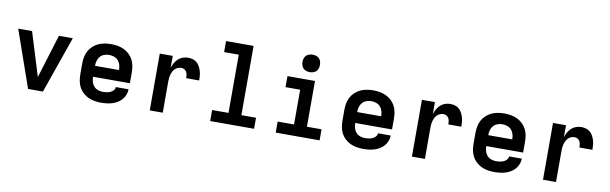

<svg xmlns="http://www.w3.org/2000/svg" viewBox="-48 -1236 5496 1731"><g transform="rotate(10 2700.0 -371.0)"><path d="M232 0 50 -520H177L284 -173Q288 -160 292 -147Q296 -134 300 -121Q304 -134 308 -147Q312 -160 316 -173L423 -520H550L368 0Z M900 8Q870 8 840.5 3Q811 -2 784 -14.5Q757 -27 734.5 -47.5Q712 -68 698 -94.5Q684 -121 678.5 -150.5Q673 -180 673 -210V-310Q673 -340 678.5 -369.5Q684 -399 698 -425.5Q712 -452 734.5 -472.5Q757 -493 784 -505.5Q811 -518 840.5 -523Q870 -528 900 -528Q930 -528 959.5 -523Q989 -518 1016 -505.5Q1043 -493 1065.5 -472.5Q1088 -452 1102 -425.5Q1116 -399 1121.5 -369.5Q1127 -340 1127 -310V-210H790Q790 -187 796 -164.5Q802 -142 817 -124.5Q832 -107 854.5 -99Q877 -91 900 -91Q917 -91 934.5 -93.5Q952 -96 968 -103Q984 -110 996 -123.5Q1008 -137 1008 -154H1125Q1125 -129 1115.5 -104Q1106 -79 1089 -59.5Q1072 -40 1049.5 -26.5Q1027 -13 1002.5 -5.5Q978 2 952 5Q926 8 900 8ZM790 -310H1010Q1010 -333 1004 -355.5Q998 -378 983 -395.5Q968 -413 945.5 -421Q923 -429 900 -429Q877 -429 854.5 -421Q832 -413 817 -395.5Q802 -378 796 -355.5Q790 -333 790 -310Z M1346 0V-520H1465V-411Q1472 -434 1484.5 -456Q1497 -478 1515 -494.5Q1533 -511 1556.5 -519.5Q1580 -528 1605 -528Q1626 -528 1647.5 -522Q1669 -516 1685 -502Q1701 -488 1711.5 -468.5Q1722 -449 1728 -428.5Q1734 -408 1736 -386.5Q1738 -365 1738 -343H1619Q1619 -358 1617 -372.5Q1615 -387 1608 -399.5Q1601 -412 1588.5 -419.5Q1576 -427 1561 -427Q1544 -427 1528 -420.5Q1512 -414 1501 -402Q1490 -390 1482.5 -374.5Q1475 -359 1471 -342.5Q1467 -326 1466 -309Q1465 -292 1465 -276V0Z M1899 0V-101H2049V-634H1915V-735H2167V-101H2301V0Z M2499 0V-101H2649V-419H2515V-520H2767V-101H2901V0ZM2706 -590Q2690 -590 2674 -595Q2658 -600 2647 -611Q2636 -622 2631 -638Q2626 -654 2626 -670Q2626 -686 2631 -702Q2636 -718 2647 -729Q2658 -740 2674 -745Q2690 -750 2706 -750Q2722 -750 2738 -745Q2754 -740 2765 -729Q2776 -718 2781 -702Q2786 -686 2786 -670Q2786 -654 2781 -638Q2776 -622 2765 -611Q2754 -600 2738 -595Q2722 -590 2706 -590Z M3300 8Q3270 8 3240.5 3Q3211 -2 3184 -14.5Q3157 -27 3134.5 -47.5Q3112 -68 3098 -94.5Q3084 -121 3078.5 -150.5Q3073 -180 3073 -210V-310Q3073 -340 3078.5 -369.5Q3084 -399 3098 -425.5Q3112 -452 3134.5 -472.5Q3157 -493 3184 -505.5Q3211 -518 3240.5 -523Q3270 -528 3300 -528Q3330 -528 3359.5 -523Q3389 -518 3416 -505.5Q3443 -493 3465.5 -472.5Q3488 -452 3502 -425.5Q3516 -399 3521.5 -369.5Q3527 -340 3527 -310V-210H3190Q3190 -187 3196 -164.5Q3202 -142 3217 -124.5Q3232 -107 3254.5 -99Q3277 -91 3300 -91Q3317 -91 3334.5 -93.5Q3352 -96 3368 -103Q3384 -110 3396 -123.5Q3408 -137 3408 -154H3525Q3525 -129 3515.5 -104Q3506 -79 3489 -59.5Q3472 -40 3449.5 -26.5Q3427 -13 3402.5 -5.5Q3378 2 3352 5Q3326 8 3300 8ZM3190 -310H3410Q3410 -333 3404 -355.5Q3398 -378 3383 -395.5Q3368 -413 3345.5 -421Q3323 -429 3300 -429Q3277 -429 3254.5 -421Q3232 -413 3217 -395.5Q3202 -378 3196 -355.5Q3190 -333 3190 -310Z M3746 0V-520H3865V-411Q3872 -434 3884.5 -456Q3897 -478 3915 -494.5Q3933 -511 3956.5 -519.5Q3980 -528 4005 -528Q4026 -528 4047.5 -522Q4069 -516 4085 -502Q4101 -488 4111.5 -468.5Q4122 -449 4128 -428.5Q4134 -408 4136 -386.5Q4138 -365 4138 -343H4019Q4019 -358 4017 -372.5Q4015 -387 4008 -399.5Q4001 -412 3988.5 -419.5Q3976 -427 3961 -427Q3944 -427 3928 -420.5Q3912 -414 3901 -402Q3890 -390 3882.5 -374.5Q3875 -359 3871 -342.5Q3867 -326 3866 -309Q3865 -292 3865 -276V0Z M4500 8Q4470 8 4440.5 3Q4411 -2 4384 -14.5Q4357 -27 4334.5 -47.5Q4312 -68 4298 -94.5Q4284 -121 4278.5 -150.5Q4273 -180 4273 -210V-310Q4273 -340 4278.5 -369.5Q4284 -399 4298 -425.5Q4312 -452 4334.5 -472.5Q4357 -493 4384 -505.5Q4411 -518 4440.5 -523Q4470 -528 4500 -528Q4530 -528 4559.5 -523Q4589 -518 4616 -505.5Q4643 -493 4665.5 -472.5Q4688 -452 4702 -425.5Q4716 -399 4721.5 -369.5Q4727 -340 4727 -310V-210H4390Q4390 -187 4396 -164.5Q4402 -142 4417 -124.5Q4432 -107 4454.5 -99Q4477 -91 4500 -91Q4517 -91 4534.5 -93.5Q4552 -96 4568 -103Q4584 -110 4596 -123.5Q4608 -137 4608 -154H4725Q4725 -129 4715.5 -104Q4706 -79 4689 -59.5Q4672 -40 4649.5 -26.5Q4627 -13 4602.5 -5.5Q4578 2 4552 5Q4526 8 4500 8ZM4390 -310H4610Q4610 -333 4604 -355.5Q4598 -378 4583 -395.5Q4568 -413 4545.5 -421Q4523 -429 4500 -429Q4477 -429 4454.5 -421Q4432 -413 4417 -395.5Q4402 -378 4396 -355.5Q4390 -333 4390 -310Z M4946 0V-520H5065V-411Q5072 -434 5084.5 -456Q5097 -478 5115 -494.5Q5133 -511 5156.5 -519.5Q5180 -528 5205 -528Q5226 -528 5247.5 -522Q5269 -516 5285 -502Q5301 -488 5311.5 -468.5Q5322 -449 5328 -428.5Q5334 -408 5336 -386.5Q5338 -365 5338 -343H5219Q5219 -358 5217 -372.5Q5215 -387 5208 -399.5Q5201 -412 5188.5 -419.5Q5176 -427 5161 -427Q5144 -427 5128 -420.5Q5112 -414 5101 -402Q5090 -390 5082.5 -374.5Q5075 -359 5071 -342.5Q5067 -326 5066 -309Q5065 -292 5065 -276V0Z"/></g></svg>

Font: Iosevka Extended
Style: Bold
Weight: 700
Width: 7
Monospace: yes
Designer: Belleve Invis
Foundry: Belleve Invis
Version: Version 32.5.0; ttfautohint (v1.8.4)